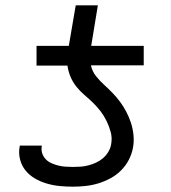

<svg xmlns="http://www.w3.org/2000/svg" viewBox="-20 -692 640 720"><path d="M253 8Q227 8 202.5 5.5Q178 3 154.5 -4Q131 -11 110.5 -23Q90 -35 75.5 -53Q61 -71 55 -95Q49 -119 54 -144Q54 -145 54 -145.5Q54 -146 54 -146H137Q137 -146 137 -146Q137 -146 137 -146Q134 -131 138 -118Q142 -105 151 -95.5Q160 -86 172 -80.5Q184 -75 197.5 -71.5Q211 -68 225 -67Q239 -66 253 -66Q267 -66 282 -67Q297 -68 312 -72Q327 -76 341 -82.5Q355 -89 367 -99.5Q379 -110 387 -124Q395 -138 397 -152Q401 -176 395 -197.5Q389 -219 379.5 -238.5Q370 -258 357 -275Q344 -292 328.5 -307Q313 -322 296.5 -336Q280 -350 266.5 -367Q253 -384 244.5 -404Q236 -424 233 -446H117V-520H238L264 -672H347L322 -520H519V-447H321Q326 -424 340 -406.5Q354 -389 370 -374.5Q386 -360 401.5 -344Q417 -328 430 -310.5Q443 -293 453.5 -273Q464 -253 471 -231.5Q478 -210 480.5 -186.5Q483 -163 479 -140Q475 -116 463.5 -93.5Q452 -71 434 -53Q416 -35 393.5 -23Q371 -11 347.5 -4Q324 3 300 5.5Q276 8 253 8Z"/></svg>

Font: Iosevka SS04 Extended
Style: Italic
Weight: 400
Width: 7
Italic angle: -9°
Monospace: yes
Designer: Belleve Invis
Foundry: Belleve Invis
Version: Version 19.0.0; ttfautohint (v1.8.4)